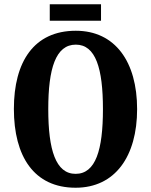

<svg xmlns="http://www.w3.org/2000/svg" viewBox="-20 -869 707 899"><path d="M213 -772H453V-849H213ZM334 10C519 10 622 -137 622 -358C622 -580 519 -725 335 -725C139 -725 45 -580 45 -359C45 -137 139 10 334 10ZM334 -55C241 -55 206 -167 206 -358C206 -549 241 -660 335 -660C428 -660 462 -549 462 -358C462 -167 428 -55 334 -55Z"/></svg>

Font: Noto Serif Tamil ExtraCondensed ExtraBold
Style: Regular
Weight: 800
Width: 2
Designer: Indian Type Foundry, Tom Grace, and the Monotype Design Team
Foundry: Monotype Imaging Inc.
Version: Version 2.004